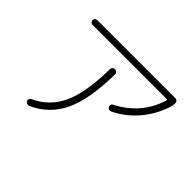

<svg xmlns="http://www.w3.org/2000/svg" viewBox="-139 -983 1277 1277"><g transform="rotate(45 500.0 -344.0)"><path d="M148.4 -662.1Q139.6 -662.1 132.8 -668.9Q126 -675.8 126 -685.1Q126 -694.3 132.3 -700.7Q138.7 -707 148.4 -707H883.8Q892.6 -707 899.4 -700.7Q906.2 -694.3 906.2 -684.6Q906.2 -666 899.4 -640.6Q867.2 -543 802.2 -465.8Q737.3 -388.7 644.5 -342.8Q625 -333 612.3 -352.5Q601.6 -372.1 621.1 -383.8Q795.9 -473.6 851.6 -654.3Q853.5 -662.1 845.7 -662.1ZM438.5 -536.1Q438.5 -545.9 445.3 -552.7Q452.1 -559.6 461.9 -559.6Q471.7 -559.6 479.5 -552.7Q487.3 -545.9 487.3 -536.1Q484.4 -301.8 424.8 -172.9Q365.2 -43.9 232.4 16.6Q223.6 20.5 213.9 17.1Q204.1 13.7 199.2 4.9Q194.3 -2.9 197.8 -12.2Q201.2 -21.5 210 -25.4Q329.1 -80.1 382.8 -199.2Q436.5 -318.4 438.5 -536.1Z"/></g></svg>

Font: Rounded-X Mgen+ 1m light
Style: Regular
Weight: 200
Designer: [Source Han Sans]
Ryoko NISHIZUKA  (kana & ideographs); Paul D. Hunt (Latin, Greek & Cyrillic); Wenlong ZHANG  (bopomofo
Version: Version 1.059.20150602